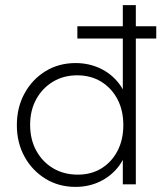

<svg xmlns="http://www.w3.org/2000/svg" viewBox="-20 -722 632 752"><path d="M283 -571V-619H592V-571ZM276 10Q210 10 158 -22Q106 -54 76 -108.5Q46 -163 46 -232Q46 -301 76 -356Q106 -411 158 -443Q210 -475 276 -475Q327 -475 370.5 -455Q414 -435 444 -397.5Q474 -360 482 -309V-157Q473 -107 444 -69.5Q415 -32 371.5 -11Q328 10 276 10ZM285 -38Q338 -38 378 -63Q418 -88 440.5 -131.5Q463 -175 463 -232Q463 -290 440 -333.5Q417 -377 376.5 -402Q336 -427 282 -427Q229 -427 187.5 -402Q146 -377 122 -333.5Q98 -290 98 -233Q98 -176 122 -132Q146 -88 188 -63Q230 -38 285 -38ZM512 0H461V-125L473 -239L461 -352V-702H512Z"/></svg>

Font: Outfit Thin ExtraLight
Style: Regular
Weight: 250
Version: Version 1.100;gftools[0.9.27]